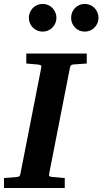

<svg xmlns="http://www.w3.org/2000/svg" viewBox="-35 -938 512 958"><path d="M329.1 -616.2Q321.3 -615.2 318.4 -611.1Q315.4 -606.9 314 -600.1L210 -69.8Q208.5 -61.5 211.9 -58.8Q215.3 -56.2 225.1 -55.2Q234.4 -54.7 244.6 -53.7Q253.4 -52.7 264.6 -51.8Q275.9 -50.8 288.1 -49.8V0H-15.1V-49.8Q-3.9 -50.8 6.6 -51.3Q17.1 -51.8 25.4 -52.7Q35.2 -53.7 43.9 -54.2Q55.2 -55.2 60.3 -57.9Q65.4 -60.5 66.9 -70.8L170.9 -601.1Q173.3 -609.9 168 -612.5Q162.6 -615.2 152.8 -616.2Q144 -616.7 134.8 -617.7Q126.5 -618.7 116.2 -619.4Q106 -620.1 96.2 -621.1V-670.9H397.9V-621.1ZM246.6 -849.1Q246.6 -835 241.2 -822.5Q235.8 -810.1 226.6 -800.5Q217.3 -791 204.6 -785.6Q191.9 -780.3 177.7 -780.3Q163.6 -780.3 150.9 -785.6Q138.2 -791 128.9 -800.5Q119.6 -810.1 114.3 -822.5Q108.9 -835 108.9 -849.1Q108.9 -863.3 114.3 -876Q119.6 -888.7 128.9 -898.2Q138.2 -907.7 150.9 -913.1Q163.6 -918.5 177.7 -918.5Q191.9 -918.5 204.6 -913.1Q217.3 -907.7 226.6 -898.2Q235.8 -888.7 241.2 -876Q246.6 -863.3 246.6 -849.1ZM456.5 -849.1Q456.5 -835 451.2 -822.5Q445.8 -810.1 436.5 -800.5Q427.2 -791 414.6 -785.6Q401.9 -780.3 387.7 -780.3Q373.5 -780.3 361.1 -785.6Q348.6 -791 339.4 -800.5Q330.1 -810.1 325 -822.5Q319.8 -835 319.8 -849.1Q319.8 -863.3 325 -876Q330.1 -888.7 339.4 -898.2Q348.6 -907.7 361.1 -913.1Q373.5 -918.5 387.7 -918.5Q401.9 -918.5 414.6 -913.1Q427.2 -907.7 436.5 -898.2Q445.8 -888.7 451.2 -876Q456.5 -863.3 456.5 -849.1Z"/></svg>

Font: Charis SIL Eur
Style: Bold Italic
Weight: 700
Italic angle: -11°
Foundry: SIL International
Version: Version 5.000